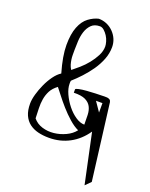

<svg xmlns="http://www.w3.org/2000/svg" viewBox="-164 -799 829 1064"><g transform="rotate(20 251.0 -267.5)"><path d="M408.2 -114.3Q370.1 -58.6 315.4 -29.3Q260.7 0 194.3 0Q159.2 0 129.9 -7.3Q100.6 -14.6 78.6 -31.2Q56.6 -47.9 44.4 -75.2Q32.2 -102.5 32.2 -142.6Q32.2 -167 41 -198.2Q49.8 -229.5 64 -260.7Q78.1 -292 97.2 -318.4Q116.2 -344.7 137.7 -358.4Q110.4 -452.1 110.4 -517.1Q110.4 -582 127 -624Q143.6 -666 171.9 -687Q200.2 -708 229.5 -714.8Q254.9 -714.8 277.3 -705.1Q299.8 -695.3 316.9 -677.7Q334 -660.2 343.3 -638.2Q352.5 -616.2 352.5 -591.8Q352.5 -554.7 338.4 -518.6Q324.2 -482.4 301.8 -450.2Q279.3 -418 252.9 -389.6Q226.6 -361.3 201.2 -338.9Q200.2 -336.9 200.2 -329.6Q200.2 -322.3 200.2 -320.3Q200.2 -293.9 214.8 -261.7Q229.5 -229.5 252 -201.2Q274.4 -172.9 301.8 -154.3Q329.1 -135.7 354.5 -135.7Q354.5 -166 353.5 -193.4Q352.5 -220.7 341.8 -240.7Q331.1 -260.7 307.6 -272Q284.2 -283.2 239.3 -282.2V-301.8Q239.3 -306.6 258.3 -310.5Q277.3 -314.5 303.2 -316.4Q329.1 -318.4 354 -319.3Q378.9 -320.3 392.6 -320.3Q396.5 -320.3 405.3 -320.8Q414.1 -321.3 422.4 -320.3Q430.7 -319.3 437 -315.4Q443.4 -311.5 445.3 -301.8L502 148.4L470.7 179.7ZM88.9 -76.2Q109.4 -50.8 142.6 -40.5Q175.8 -30.3 211.4 -34.2Q247.1 -38.1 280.3 -53.7Q313.5 -69.3 333 -94.7Q306.6 -106.4 277.3 -132.3Q248 -158.2 222.2 -187.5Q196.3 -216.8 175.8 -243.7Q155.3 -270.5 145.5 -282.2Q119.1 -262.7 106.9 -239.3Q94.7 -215.8 90.3 -189.5Q85.9 -163.1 86.9 -134.8Q87.9 -106.4 88.9 -76.2ZM408.2 -226.6V-282.2H370.1ZM162.1 -506.8Q162.1 -491.2 162.1 -477.1Q162.1 -462.9 164.1 -449.7Q166 -436.5 169.9 -422.9Q173.8 -409.2 182.6 -395.5Q200.2 -409.2 223.6 -429.7Q247.1 -450.2 267.1 -475.1Q287.1 -500 301.3 -527.3Q315.4 -554.7 315.4 -582Q315.4 -593.8 310.5 -610.4Q305.7 -627 296.4 -641.6Q287.1 -656.2 274.9 -667Q262.7 -677.7 250 -677.7Q217.8 -677.7 199.7 -659.2Q181.6 -640.6 173.3 -614.3Q165 -587.9 163.6 -558.1Q162.1 -528.3 162.1 -506.8Z"/></g></svg>

Font: Annie Use Your Telescope
Style: Regular
Weight: 400
Version: Version 1.003 2001